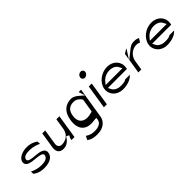

<svg xmlns="http://www.w3.org/2000/svg" viewBox="139 -1721 2966 2966"><g transform="rotate(-45 1622.5 -238.0)"><path d="M97 -323C87 -257 140 -232 210 -221C264 -212 331 -212 377 -197C395 -192 421 -181 416 -151C407 -93 343 -77 272 -77C193 -77 129 -102 86 -124L88 -73C106 -57 168 -14 268 -14C418 -14 473 -75 483 -138C491 -189 462 -215 419 -231C360 -253 263 -247 200 -267C181 -273 160 -285 164 -310C172 -363 239 -373 301 -373C380 -373 444 -349 488 -327L486 -378C468 -394 405 -437 305 -437C185 -437 106 -379 97 -323Z M585 -150C572 -69 610 -14 693 -14C773 -14 821 -71 835 -93L855 -124L901 -103L878 -56L873 -25H939L1001 -417H935L908 -245C883 -88 753 -79 722 -79C668 -79 644 -116 652 -168L691 -417H627Z M1081 -256C1051 -68 1144 13 1272 13C1294 13 1324 8 1356 5H1357H1387L1382 40C1372 104 1307 132 1233 132C1181 132 1137 129 1076 86L1045 149C1109 193 1162 197 1223 197C1361 197 1434 118 1447 35L1528 -471H1476L1510 -364L1427 -435C1404 -454 1358 -482 1320 -482C1204 -482 1107 -420 1081 -256ZM1153 -277C1172 -395 1240 -420 1314 -420C1379 -420 1420 -371 1435 -350L1437 -348L1441 -338L1406 -117L1388 -111C1366 -104 1327 -96 1289 -96C1205 -96 1133 -148 1153 -277Z M1652 -616C1647 -584 1669 -558 1700 -558C1731 -558 1763 -584 1768 -616C1773 -648 1751 -673 1719 -673C1687 -673 1657 -648 1652 -616ZM1585 -29H1650L1712 -421H1647Z M1791 -226C1773 -111 1863 -14 1993 -14C2104 -14 2189 -56 2223 -101H2122C2087 -75 2033 -77 2003 -77C1938 -77 1884 -106 1862 -151L1839 -196H2256L2260 -222C2279 -340 2191 -437 2060 -437C1930 -437 1809 -341 1791 -226ZM1847 -253 1884 -298C1920 -343 1984 -373 2050 -373C2115 -373 2170 -346 2191 -297L2214 -253Z M2342 -33H2407L2432 -191C2449 -301 2545 -357 2618 -357C2649 -357 2670 -350 2688 -341L2725 -403C2708 -411 2677 -422 2636 -422C2567 -422 2540 -397 2498 -364L2380 -269ZM2381 -279 2467 -413 2469 -426 2398 -382Z M2758 -226C2740 -111 2830 -14 2960 -14C3071 -14 3156 -56 3190 -101H3089C3054 -75 3000 -77 2970 -77C2905 -77 2851 -106 2829 -151L2806 -196H3223L3227 -222C3246 -340 3158 -437 3027 -437C2897 -437 2776 -341 2758 -226ZM2814 -253 2851 -298C2887 -343 2951 -373 3017 -373C3082 -373 3137 -346 3158 -297L3181 -253Z"/></g></svg>

Font: Charger Static
Style: Obl
Weight: 1000
Designer: Jasper
Foundry: KineticPlasma Fonts/Cannot Into Space Fonts
Version: Version 1.1